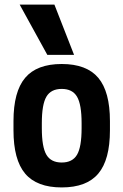

<svg xmlns="http://www.w3.org/2000/svg" viewBox="-20 -810 540 840"><path d="M250 10Q141 10 90 -50.5Q39 -111 39 -240V-280Q39 -409 90 -469.5Q141 -530 250 -530Q359 -530 410 -469.5Q461 -409 461 -280V-240Q461 -111 410 -50.5Q359 10 250 10ZM250 -99Q297 -99 317 -133Q337 -167 337 -249V-271Q337 -353 317 -387Q297 -421 250 -421Q203 -421 183 -387Q163 -353 163 -271V-249Q163 -167 183 -133Q203 -99 250 -99ZM187 -570 66 -790H218L304 -570Z"/></svg>

Font: M PLUS 1 Code SemiBold
Style: Regular
Weight: 600
Designer: Coji Morishita
Foundry: UNDERFOREST DESIGN
Version: Version 1.005